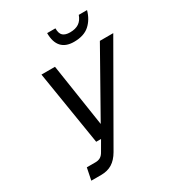

<svg xmlns="http://www.w3.org/2000/svg" viewBox="-212 -1039 1070 1167"><g transform="rotate(-30 323.5 -455.5)"><path d="M83 0 100 -84H161Q181 -84 195.5 -92.5Q210 -101 221 -121L261 -190H227L143 -710H238L305 -270L553 -710H647L287 -83Q262 -40 229.5 -20Q197 0 152 0ZM415 -783Q358 -783 328.5 -815Q299 -847 299 -911H357Q357 -874 373.5 -859.5Q390 -845 423 -845Q461 -845 485 -861Q509 -877 521 -911H579Q563 -853 524 -818Q485 -783 415 -783Z"/></g></svg>

Font: Geist Mono
Style: Italic
Weight: 400
Italic angle: -12°
Monospace: yes
Designer: Basement.studio, Andrés Briganti, Mateo Zaragoza
Foundry: Basement.studio, Vercel, Andrés Briganti, Guido Ferreyra, Mateo Zaragoza
Version: Version 1.500